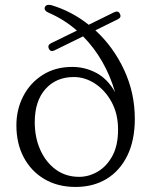

<svg xmlns="http://www.w3.org/2000/svg" viewBox="-20 -747 612 779"><path d="M178.5 -549Q171.5 -564 187 -571.5L292 -623Q240 -668.5 176 -696Q158.5 -704 161.5 -716.5Q166 -730.5 187 -726.5Q270 -702 340 -646.5L443.5 -697.5Q460 -705 466.5 -691Q474 -676 457.5 -668.5L367 -624Q440 -557 483.5 -463.5Q527 -370 527 -265Q527 -178 496.8 -116Q466.5 -54 412.5 -21.2Q358.5 11.5 286.5 11.5Q214 11.5 160 -20.5Q106 -52.5 76.2 -108.8Q46.5 -165 46.5 -238.5Q46.5 -303 74.5 -357Q102.5 -411 153.5 -443.2Q204.5 -475.5 273 -475.5Q325 -475.5 370.8 -451.2Q416.5 -427 447 -373Q427.5 -439.5 394.8 -496.8Q362 -554 317 -599.5L201 -542.5Q185.5 -535 178.5 -549ZM121 -251.5Q121 -189 143.5 -138.8Q166 -88.5 206.5 -59Q247 -29.5 301 -29.5Q340 -29.5 376.2 -50.5Q412.5 -71.5 435.8 -114Q459 -156.5 459 -221.5Q459 -285 432.8 -333Q406.5 -381 365.5 -407.8Q324.5 -434.5 279.5 -434.5Q208 -434.5 164.5 -385.8Q121 -337 121 -251.5Z"/></svg>

Font: Fraunces 9pt S050 Light
Style: Regular
Weight: 300
Version: Version 1.000; ttfautohint (v1.8.3)